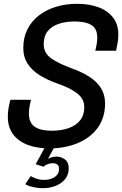

<svg xmlns="http://www.w3.org/2000/svg" viewBox="-20 -767 640 1006"><path d="M276.5 53.5Q300 53.5 320 68.2Q340 83 340 115Q340 149.5 320.5 172.5Q301 195.5 270.5 207.2Q240 219 205 219Q186 219 167 215.8Q148 212.5 133.2 207.5Q118.5 202.5 112.5 198L141 155.5Q148 160.5 167.5 168Q187 175.5 212.5 175.5Q244 175.5 266.8 160.5Q289.5 145.5 289.5 117.5Q289.5 102 280.2 95Q271 88 256 88Q244 88 230 93Q216 98 208.5 106.5L167 93.5L213.5 8H262.5L221.5 83.5L215 81Q221 70 238.2 61.8Q255.5 53.5 276.5 53.5ZM238.5 10.5Q173.5 10.5 124.5 -8.2Q75.5 -27 48.2 -64Q21 -101 21 -155.5Q21 -179.5 24.5 -199.2Q28 -219 34.5 -244H142.5Q136.5 -221 134 -204.2Q131.5 -187.5 131.5 -172Q131.5 -124 161.8 -103Q192 -82 250.5 -82Q299 -82 337.8 -95Q376.5 -108 399 -135.5Q421.5 -163 421.5 -206Q421.5 -250 382.8 -279Q344 -308 279 -330Q230.5 -347 190 -371.5Q149.5 -396 125.8 -431.8Q102 -467.5 102 -515.5Q102 -570.5 123.8 -613.5Q145.5 -656.5 184.2 -686.2Q223 -716 273.8 -731.5Q324.5 -747 383 -747Q448.5 -747 497.2 -728.5Q546 -710 573 -674.2Q600 -638.5 600 -586.5Q600 -565 596.5 -543.8Q593 -522.5 588 -501H479.5Q484 -520.5 486.8 -537.2Q489.5 -554 489.5 -571Q489.5 -616.5 459.2 -635.5Q429 -654.5 371 -654.5Q324.5 -654.5 287.8 -642.2Q251 -630 230 -603.8Q209 -577.5 209 -536Q209 -488.5 249 -460.8Q289 -433 355.5 -409Q408.5 -390 447.8 -365Q487 -340 508.8 -305.8Q530.5 -271.5 530.5 -225Q530.5 -150 491.8 -97.2Q453 -44.5 386.8 -17Q320.5 10.5 238.5 10.5Z"/></svg>

Font: Epilogue Medium
Style: Italic
Weight: 500
Italic angle: -12°
Designer: Tyler Finck
Foundry: Etcetera Type Co
Version: Version 2.112